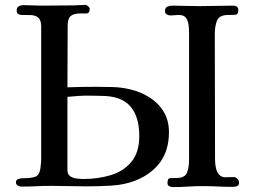

<svg xmlns="http://www.w3.org/2000/svg" viewBox="-20 -757 1040 783"><path d="M548 -203Q548 -282 511 -324Q474 -366 393 -366Q380 -366 366.5 -366.5Q353 -367 339 -367Q318 -367 297 -365.5Q276 -364 255 -362V-63Q255 -46 266 -38.5Q277 -31 292.5 -29Q308 -27 320 -27Q379 -27 431 -42.5Q483 -58 515.5 -96.5Q548 -135 548 -203ZM669 -218Q669 -144 632.5 -94.5Q596 -45 528 -19Q485 -3 433.5 0Q382 3 335 3Q298 3 261.5 2Q225 1 188 1Q158 1 127.5 2.5Q97 4 67 4Q60 4 52.5 -0.5Q45 -5 45 -13Q45 -24 54.5 -27Q64 -30 72 -30Q106 -30 124.5 -36.5Q143 -43 146 -81Q148 -97 148 -112.5Q148 -128 148 -144V-648Q148 -675 136 -685Q124 -695 106 -695.5Q88 -696 68 -696Q60 -696 54 -700Q48 -704 48 -713Q48 -726 56 -731Q64 -736 76 -736Q94 -736 111.5 -735Q129 -734 147 -734Q180 -734 213 -734.5Q246 -735 279 -735Q291 -735 303.5 -736Q316 -737 328 -737Q333 -737 339.5 -731.5Q346 -726 346 -721Q346 -702 331 -702Q316 -702 303 -702Q294 -702 283 -699Q266 -694 261 -681.5Q256 -669 256 -652Q256 -589 255.5 -526.5Q255 -464 255 -401Q284 -402 313 -402.5Q342 -403 370 -403Q405 -403 440 -402Q475 -401 509 -393Q553 -383 589.5 -360Q626 -337 647.5 -301.5Q669 -266 669 -218ZM955 -13Q955 -1 947.5 2Q940 5 930 5Q899 5 868 3.5Q837 2 806 2Q776 2 746 4Q716 6 686 6Q678 6 670.5 2.5Q663 -1 663 -11Q663 -30 674 -30.5Q685 -31 698 -31Q734 -31 742.5 -52.5Q751 -74 751 -104V-623Q751 -639 749 -655.5Q747 -672 738.5 -684Q730 -696 709 -696Q701 -696 692 -695Q683 -694 675 -694Q668 -694 660.5 -698Q653 -702 653 -711Q653 -726 662.5 -730Q672 -734 685 -734Q712 -734 739 -733Q766 -732 793 -732Q828 -732 862.5 -733Q897 -734 931 -734Q952 -734 952 -715Q952 -697 937.5 -696.5Q923 -696 911 -696Q874 -696 865 -673Q856 -650 856 -619Q856 -490 856.5 -361.5Q857 -233 857 -104Q857 -91 860 -74.5Q863 -58 872.5 -46Q882 -34 899 -34Q907 -34 916 -34.5Q925 -35 933 -35Q941 -35 948 -28Q955 -21 955 -13Z"/></svg>

Font: Kaisei Decol Medium
Style: Regular
Weight: 500
Designer: Font-Kai, 金井和夫
Foundry: KAZUO KANAI
Version: Version 5.003